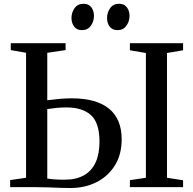

<svg xmlns="http://www.w3.org/2000/svg" viewBox="-20 -966 998 991"><path d="M343 4.5Q323.5 4.5 293 3.5Q262.5 2.5 230.2 1.2Q198 0 172 0H32.5V-36.5L114.5 -48.5V-693.5L35.5 -707.5V-743H318.5V-707.5L224 -693.5V-448.5Q254.5 -452.5 286.5 -455.5Q318.5 -458.5 350 -458.5Q477.5 -458.5 542.8 -405Q608 -351.5 608 -247Q608 -168.5 573 -112.2Q538 -56 478.2 -25.8Q418.5 4.5 343 4.5ZM313 -38.5Q372.5 -38.5 412.8 -61Q453 -83.5 473.2 -127.2Q493.5 -171 493.5 -234.5Q493.5 -331.5 449.8 -371.5Q406 -411.5 322.5 -411.5Q295.5 -411.5 271.2 -409Q247 -406.5 224 -403V-44.5Q237 -42 260.5 -40.2Q284 -38.5 313 -38.5ZM733 -48.5V-692.5L650.5 -706.5V-743H925V-706.5L842 -692.5V-48.5L925 -35.5V0H650.5V-36ZM402.5 -810.5Q376.5 -810.5 362.8 -828.5Q349 -846.5 349 -873Q349 -902 365.2 -924.2Q381.5 -946.5 410.5 -946.5H411.5Q438 -946.5 451.5 -928.2Q465 -910 465 -884Q465 -855.5 448.8 -833Q432.5 -810.5 403.5 -810.5ZM586 -810.5Q560 -810.5 546.2 -828.5Q532.5 -846.5 532.5 -873Q532.5 -902 548.8 -924.2Q565 -946.5 594 -946.5H595Q621.5 -946.5 635 -928.2Q648.5 -910 648.5 -884Q648.5 -855.5 632.2 -833Q616 -810.5 587 -810.5Z"/></svg>

Font: Merriweather 72pt
Style: Regular
Weight: 400
Version: Version 2.100